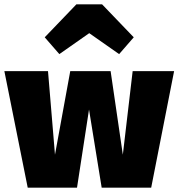

<svg xmlns="http://www.w3.org/2000/svg" viewBox="-25 -860 818 880"><path d="M247 -612 384 -708 521 -612 588 -689 443 -840H325L180 -689ZM773 -534H583L538 -151L482 -534H297L227 -151L195 -534H-5L102 0H328L383 -358L441 0H668Z"/></svg>

Font: Fira Sans Heavy
Style: Regular
Weight: 900
Designer: bBox Type GmbH & Carrois Corporate GbR & Edenspiekermann AG
Foundry: bBox Type GmbH & Carrois Corporate GbR & Edenspiekermann AG
Version: Version 4.300;PS 004.300;hotconv 1.0.88;makeotf.lib2.5.64775